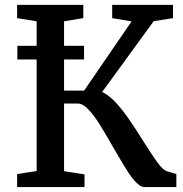

<svg xmlns="http://www.w3.org/2000/svg" viewBox="-20 -763 746 783"><path d="M129.4 -576.2V-676.3L49.8 -689V-743.2H319.8V-689L241.2 -676.3V-576.2H322.8V-520.5H241.2V-393.6H323.2L516.6 -675.8L437.5 -689V-743.2H685.5V-689L606.9 -676.8L396.5 -387.7Q441.4 -369.1 503.9 -279.8Q528.3 -245.1 564 -188Q601.6 -127.9 623 -99.6Q643.6 -70.3 660.2 -64.9L699.2 -53.2V0H568.8Q539.6 0 492.7 -76.2Q473.1 -107.9 441.4 -162.6Q403.8 -228.5 383.1 -261Q362.3 -293.5 340.8 -316.4Q317.4 -340.8 297.4 -340.8H241.2V-64.9L324.7 -51.8V0H49.8V-53.2L129.4 -65.4V-520.5H50.8V-576.2Z"/></svg>

Font: Merriweather
Style: Regular
Weight: 400
Designer: Eben Sorkin
Foundry: Eben Sorkin
Version: Version 1.584; ttfautohint (v1.8.1)